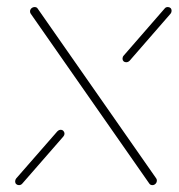

<svg xmlns="http://www.w3.org/2000/svg" viewBox="-20 -539 520 559"><path d="M156.7 -161.1Q161.5 -161.1 164.6 -157.8Q167.8 -154.4 167.8 -149.6Q167.8 -145.6 164.4 -141.5L44.8 -4.4Q41.1 0 35.2 0Q30.4 0 27.2 -3Q24.1 -5.9 24.1 -10.7Q24.1 -15.6 27 -19.3L146.7 -156.3Q151.5 -161.1 156.7 -161.1ZM67.4 -506.7Q68.1 -511.9 71.9 -515.2Q75.6 -518.5 80.4 -518.5Q87 -518.5 89.6 -514.1L434.8 -19.6Q436.7 -16.7 436.7 -13.7Q436.7 -7.8 432.8 -3.9Q428.9 0 423.7 0Q417.8 0 414.8 -4.4L69.6 -498.9Q67.4 -501.5 67.4 -506.7ZM468.5 -518.5Q473.3 -518.5 476.5 -515.6Q479.6 -512.6 479.6 -507.8Q479.6 -503 476.7 -499.3L357.4 -362.2Q353 -357.8 347.4 -357.8Q342.6 -357.8 339.6 -360.7Q336.7 -363.7 336.7 -368.1Q336.7 -373.3 340 -377L459.3 -514.1Q462.6 -518.5 468.5 -518.5Z"/></svg>

Font: 26F Galaxy Sans Thin
Style: Italic
Weight: 100
Italic angle: -4.99998°
Designer: C₂₉H₂₅N₃O₅
Version: Version 1.200